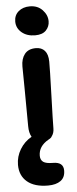

<svg xmlns="http://www.w3.org/2000/svg" viewBox="-65 -798 428 1067"><g transform="rotate(-5 149.5 -264.5)"><path d="M160.2 -602.1Q114.3 -602.1 85.2 -626.7Q56.2 -651.4 56.2 -688Q56.2 -723.1 80.8 -744.1Q105.5 -765.1 144 -765.1Q187.5 -765.1 214.4 -736.8Q241.2 -708.5 241.2 -673.8Q241.2 -644.5 221.2 -623.3Q201.2 -602.1 160.2 -602.1ZM159.2 235.8Q83.5 235.8 42.7 201.4Q2 167 2 106.9Q2 61 26.1 20.8Q50.3 -19.5 90.8 -42Q77.1 -65.4 77.1 -103Q77.1 -206.1 75.7 -303.2Q74.2 -400.4 74.2 -436Q74.2 -478.5 94.7 -504.6Q115.2 -530.8 157.2 -530.8Q189 -530.8 206.8 -510.7Q224.6 -490.7 225.1 -450.2Q225.6 -413.1 220.7 -262.9Q215.8 -112.8 215.8 -78.1Q215.8 -51.8 202.1 -34.2Q199.2 -26.4 183.1 -18.1Q127 13.7 127 66.9Q127 90.3 142.6 101.6Q158.2 112.8 196.8 112.8Q254.9 112.8 254.9 160.2Q254.9 198.7 229.2 217.3Q203.6 235.8 159.2 235.8Z"/></g></svg>

Font: Shantell Sans Bouncy
Style: Regular
Weight: 600
Designer: Stephen Nixon, Anya Danilova, Shantell Martin
Foundry: Arrow Type
Version: Version 1.006;[9816181b4]